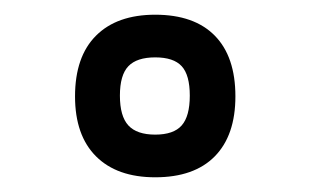

<svg xmlns="http://www.w3.org/2000/svg" viewBox="-20 -689 427 261"><path d="M191 -448Q139 -448 110.5 -476.5Q82 -505 82 -558Q82 -612 110.5 -640.5Q139 -669 191 -669Q244 -669 272 -640.5Q300 -612 300 -558Q300 -505 272 -476.5Q244 -448 191 -448ZM191 -506Q216 -506 227 -518.5Q238 -531 238 -559Q238 -587 227 -599Q216 -611 191 -611Q166 -611 154.5 -599Q143 -587 143 -559Q143 -531 154.5 -518.5Q166 -506 191 -506Z"/></svg>

Font: Maven Pro Black
Style: Regular
Weight: 900
Designer: Joe Prince
Foundry: Joe Prince
Version: Version 2.103